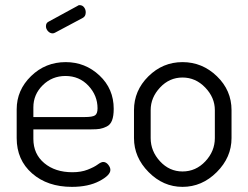

<svg xmlns="http://www.w3.org/2000/svg" viewBox="-20 -721 966 748"><path d="M45 -183V-295Q45 -370 101 -424.5Q157 -479 236 -479Q312 -479 367.5 -427Q423 -375 423 -297Q423 -269 416.5 -252Q410 -235 395.5 -228Q381 -221 369 -219Q357 -217 336 -217H110V-180Q110 -121 152.5 -85.5Q195 -50 262 -50Q296 -50 321.5 -60Q347 -70 360.5 -80Q374 -90 382 -90Q393 -90 401.5 -79.5Q410 -69 410 -59Q410 -38 367 -15.5Q324 7 260 7Q165 7 105 -45.5Q45 -98 45 -183ZM110 -265H310Q340 -265 350 -271.5Q360 -278 360 -299Q360 -349 324.5 -387Q289 -425 235 -425Q183 -425 146.5 -389Q110 -353 110 -303ZM159 -619Q159 -632 170 -637L282 -698Q285 -701 290 -701Q301 -701 307.5 -692.5Q314 -684 314 -673Q314 -657 302 -651L195 -594Q190 -591 185 -591Q175 -591 167 -599.5Q159 -608 159 -619Z M502 -183V-292Q502 -368 558 -423.5Q614 -479 691 -479Q768 -479 825 -424Q882 -369 882 -292V-183Q882 -108 824.5 -50.5Q767 7 691 7Q616 7 559 -50.5Q502 -108 502 -183ZM567 -183Q567 -132 603.5 -92.5Q640 -53 691 -53Q743 -53 780 -92.5Q817 -132 817 -183V-292Q817 -341 779.5 -380Q742 -419 691 -419Q640 -419 603.5 -380Q567 -341 567 -292Z"/></svg>

Font: Terminal Dosis
Style: Regular
Weight: 400
Designer: Edgar Tolentino, Pablo Impallari, Igino Marini
Foundry: Edgar Tolentino, Pablo Impallari, Igino Marini
Version: Version 1.007